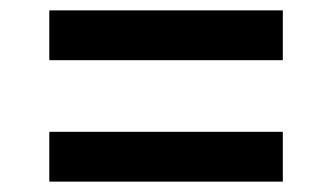

<svg xmlns="http://www.w3.org/2000/svg" viewBox="-20 -475 640 370"><path d="M75 -125V-221H525V-125ZM75 -359V-455H525V-359Z"/></svg>

Font: M PLUS Code Latin 60 Medium
Style: Regular
Weight: 500
Width: 7
Monospace: yes
Designer: Coji Morishita
Foundry: UNDERFOREST DESIGN
Version: Version 1.005; ttfautohint (v1.8.3)